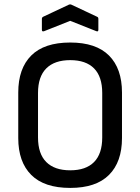

<svg xmlns="http://www.w3.org/2000/svg" viewBox="-20 -864 654 894"><path d="M307 11Q186 11 125.5 -49.5Q65 -110 65 -221V-433Q65 -545 125.5 -605.5Q186 -666 307 -666Q427 -666 487.5 -605.5Q548 -545 548 -433V-221Q548 -110 487.5 -49.5Q427 11 307 11ZM307 -71Q380 -71 418 -109.5Q456 -148 456 -224V-431Q456 -507 418 -545.5Q380 -584 307 -584Q234 -584 195.5 -545.5Q157 -507 157 -431V-224Q157 -148 195.5 -109.5Q234 -71 307 -71ZM186 -719Q175 -715 175 -725V-776Q175 -783 181 -786L300 -842Q307 -845 313 -842L432 -786Q438 -784 438 -776V-725Q438 -715 428 -719L307 -767Z"/></svg>

Font: Sofia Sans Semi Condensed Medium
Style: Regular
Weight: 500
Designer: Botio Nikoltchev, Ani Petrova
Foundry: lettersoup
Version: Version 4.100